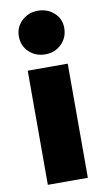

<svg xmlns="http://www.w3.org/2000/svg" viewBox="-91 -854 495 898"><g transform="rotate(-10 156.5 -405.0)"><path d="M61 -542H251V0H61ZM48 -707Q48 -751 79.5 -780.5Q111 -810 156 -810Q201 -810 232.5 -781.5Q264 -753 264 -710Q264 -664 233 -633.5Q202 -603 156 -603Q110 -603 79 -632.5Q48 -662 48 -707Z"/></g></svg>

Font: Chess Sans ExtraBold
Style: Regular
Weight: 800
Designer: Wolf Bōese
Foundry: Wolf Bōese
Version: Version 7.223